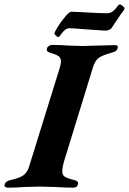

<svg xmlns="http://www.w3.org/2000/svg" viewBox="-62 -862 594 885"><path d="M-41 -11Q-37 -27 -14 -32Q28 -41 46 -54Q64 -67 73 -97L214 -551Q219 -571 219 -580Q219 -595 208 -603Q197 -611 169 -619Q149 -624 155 -640Q156 -646 163.5 -650.5Q171 -655 179 -655Q216 -655 253 -652Q301 -650 320 -650Q339 -650 389 -652Q443 -654 467 -654Q485 -654 480 -640Q478 -631 471.5 -626.5Q465 -622 452 -619Q408 -607 391.5 -594Q375 -581 366 -550L238 -134Q225 -94 225 -73Q225 -57 234 -49.5Q243 -42 266 -36Q288 -31 294 -26Q300 -21 297 -12Q294 3 275 3Q238 3 194 0Q138 -2 120 -2Q100 -2 50 0Q11 3 -26 3Q-34 3 -38.5 -1Q-43 -5 -41 -11ZM189 -707Q189 -714 205 -739.5Q221 -765 239.5 -786.5Q258 -808 267 -808Q281 -808 315 -806Q339 -804 350 -804L370 -803Q408 -801 434 -801Q452 -801 469 -820Q474 -826 480.5 -834Q487 -842 489 -842Q494 -842 503 -835Q512 -828 512 -823Q512 -819 504.5 -809Q497 -799 494 -795L471 -761L454 -735Q445 -721 423 -721Q410 -721 389 -723Q368 -725 345 -726Q271 -732 256 -732Q243 -732 226 -713Q224 -710 217 -700.5Q210 -691 208 -691Q203 -691 196 -697.5Q189 -704 189 -707Z"/></svg>

Font: EB Garamond
Style: Bold Italic
Weight: 700
Italic angle: -17.2°
Designer: Georg Duffner and Octavio Pardo
Foundry: Georg Duffner
Version: Version 1.000